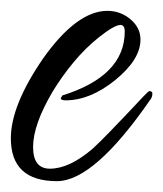

<svg xmlns="http://www.w3.org/2000/svg" viewBox="-25 -323 301 354"><path d="M80 11Q-5 11 -5 -68Q-5 -129 55 -216Q117 -303 173 -303Q197 -303 215.5 -287.5Q234 -272 234 -250Q234 -213 187 -175Q141 -138 96 -138Q87 -138 87 -142L90 -147Q205 -183 205 -265Q205 -277 197 -277Q186 -277 157 -254Q132 -234 110.5 -208Q89 -182 72 -154Q36 -93 36 -52Q36 -12 67 -12Q103 -12 146 -49Q160 -62 176 -78.5Q192 -95 211 -115Q248 -155 250 -155Q256 -155 256 -150.5Q256 -146 254 -142Q149 11 80 11Z"/></svg>

Font: Qwigley
Style: Regular
Weight: 400
Designer: Robert E. Leuschke
Foundry: Robert E. Leuschke
Version: Version 1.010; ttfautohint (v1.8.3)